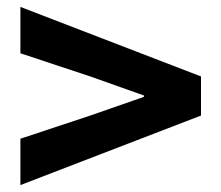

<svg xmlns="http://www.w3.org/2000/svg" viewBox="-20 -656 639 555"><path d="M39 -121V-255L241 -322L396 -376V-380L241 -435L39 -502V-636L561 -435V-322Z"/></svg>

Font: Noto Sans JP ExtraBold
Style: Regular
Weight: 800
Designer: Ryoko NISHIZUKA  (kana, bopomofo & ideographs); Paul D. Hunt (Latin, Greek & Cyrillic); Sandoll Communications , Soo-you
Foundry: Adobe
Version: Version 2.004-H2;hotconv 1.0.118;makeotfexe 2.5.65603